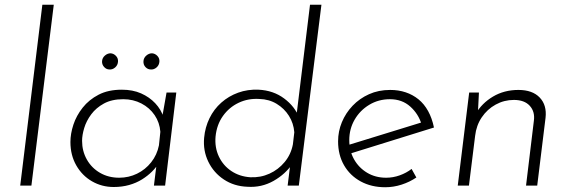

<svg xmlns="http://www.w3.org/2000/svg" viewBox="-20 -780 2391 807"><path d="M158 -760H206L112 0H65Z M458 6Q408 6 366.5 -18Q325 -42 300.5 -85Q276 -128 276 -183Q276 -218 288.5 -256Q301 -294 327.5 -327.5Q354 -361 394.5 -382Q435 -403 492 -403Q538 -403 573 -387.5Q608 -372 632.5 -346Q657 -320 668 -286L659 -272L680 -391H721L674 0H627L641 -114L648 -96Q638 -78 619.5 -59.5Q601 -41 577 -26Q553 -11 523 -2.5Q493 6 458 6ZM481 -33Q521 -33 556 -50Q591 -67 615.5 -98Q640 -129 648 -169L654 -226Q651 -265 630 -296Q609 -327 574.5 -345Q540 -363 498 -363Q450 -363 417 -345Q384 -327 363.5 -299.5Q343 -272 334 -242Q325 -212 325 -188Q325 -145 345 -109.5Q365 -74 400.5 -53.5Q436 -33 481 -33ZM409 -523Q410 -537 421 -546.5Q432 -556 445 -556Q458 -555 467.5 -545Q477 -535 476 -521Q475 -506 464 -496.5Q453 -487 440 -488Q427 -488 417.5 -498.5Q408 -509 409 -523ZM583 -523Q584 -537 595 -546.5Q606 -556 619 -556Q632 -555 641.5 -545Q651 -535 650 -521Q649 -506 638 -496.5Q627 -487 614 -488Q601 -488 591.5 -498Q582 -508 583 -523Z M1020 5Q964 3 921 -25.5Q878 -54 855.5 -100.5Q833 -147 838 -201Q842 -245 860.5 -283Q879 -321 910 -348.5Q941 -376 981 -390.5Q1021 -405 1067 -403Q1129 -400 1174.5 -366Q1220 -332 1238 -284L1223 -269L1283 -760H1331L1236 0H1189L1203 -113L1211 -94Q1180 -48 1129.5 -19.5Q1079 9 1020 5ZM1032 -35Q1075 -33 1112.5 -50Q1150 -67 1176.5 -99Q1203 -131 1211 -173L1217 -224Q1214 -262 1194.5 -293Q1175 -324 1143 -343.5Q1111 -363 1070 -364Q1023 -367 983 -348Q943 -329 917 -292.5Q891 -256 886 -206Q882 -160 900 -122Q918 -84 952.5 -61Q987 -38 1032 -35Z M1603 -33Q1632 -33 1660 -43Q1688 -53 1710 -70L1730 -34Q1702 -15 1668 -4Q1634 7 1599 7Q1541 7 1496 -17.5Q1451 -42 1426 -85.5Q1401 -129 1401 -186Q1401 -228 1417 -266.5Q1433 -305 1462 -335.5Q1491 -366 1531 -384Q1571 -402 1620 -402Q1655 -402 1685 -392Q1715 -382 1739 -362.5Q1763 -343 1779.5 -313Q1796 -283 1804 -244L1447 -133L1439 -169L1770 -271L1752 -257Q1739 -301 1704.5 -332Q1670 -363 1619 -363Q1571 -363 1532 -339.5Q1493 -316 1470.5 -277Q1448 -238 1448 -191Q1448 -146 1468 -110.5Q1488 -75 1523 -54Q1558 -33 1603 -33Z M1993 -391 1988 -291 1979 -301Q2005 -346 2052 -374Q2099 -402 2159 -402Q2218 -402 2248.5 -370Q2279 -338 2273 -285L2238 0H2191L2224 -273Q2229 -311 2206.5 -335.5Q2184 -360 2140 -360Q2099 -360 2063.5 -340.5Q2028 -321 2005 -287Q1982 -253 1977 -209L1951 0H1904L1952 -391Z"/></svg>

Font: Josefin Sans Thin Light
Style: Italic
Weight: 300
Italic angle: -7°
Version: Version 2.000